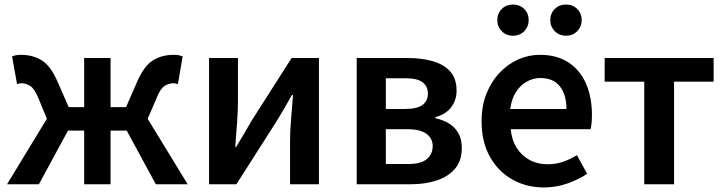

<svg xmlns="http://www.w3.org/2000/svg" viewBox="-20 -810 3187 844"><path d="M11 0 186 -288 149 -378Q132 -419 114 -431.5Q96 -444 74 -444Q69 -444 64.5 -443Q60 -442 55 -440L33 -562Q49 -569 72 -569Q125 -569 164 -544.5Q203 -520 233 -451L282 -339H350V-555H466V-339H534L583 -451Q613 -520 652 -544.5Q691 -569 744 -569Q767 -569 783 -562L762 -440Q757 -442 752.5 -443Q748 -444 742 -444Q721 -444 702.5 -431.5Q684 -419 668 -378L629 -288L805 0H665L537 -236H466V0H350V-236H279L151 0Z M899 0V-555H1026V-364Q1026 -322 1022 -269Q1018 -216 1014 -164H1018Q1033 -189 1053 -222.5Q1073 -256 1087 -281L1262 -555H1382V0H1255V-191Q1255 -233 1259.5 -286Q1264 -339 1268 -392H1263Q1249 -367 1229 -332.5Q1209 -298 1194 -274L1019 0Z M1548 0V-555H1772Q1834 -555 1882.5 -541Q1931 -527 1959 -496Q1987 -465 1987 -411Q1987 -371 1964 -339.5Q1941 -308 1894 -295V-290Q1928 -283 1954 -267Q1980 -251 1995 -224.5Q2010 -198 2010 -159Q2010 -103 1980 -68Q1950 -33 1899 -16.5Q1848 0 1784 0ZM1676 -331H1760Q1814 -331 1837.5 -349Q1861 -367 1861 -398Q1861 -430 1838 -448Q1815 -466 1763 -466H1676ZM1676 -89H1775Q1830 -89 1856 -110.5Q1882 -132 1882 -168Q1882 -201 1855 -221.5Q1828 -242 1771 -242H1676Z M2371 14Q2294 14 2232 -21Q2170 -56 2133.5 -121Q2097 -186 2097 -277Q2097 -345 2118.5 -398.5Q2140 -452 2176.5 -490.5Q2213 -529 2258.5 -549Q2304 -569 2353 -569Q2428 -569 2479 -535.5Q2530 -502 2556 -442.5Q2582 -383 2582 -305Q2582 -286 2580.5 -269.5Q2579 -253 2576 -242H2225Q2230 -193 2252 -159Q2274 -125 2308.5 -106.5Q2343 -88 2388 -88Q2423 -88 2454 -98.5Q2485 -109 2516 -128L2561 -46Q2522 -20 2473 -3Q2424 14 2371 14ZM2223 -331H2470Q2470 -394 2441 -430.5Q2412 -467 2355 -467Q2324 -467 2296 -451.5Q2268 -436 2248.5 -406Q2229 -376 2223 -331ZM2235 -653Q2205 -653 2185.5 -673Q2166 -693 2166 -721Q2166 -751 2185.5 -770.5Q2205 -790 2235 -790Q2265 -790 2284.5 -770.5Q2304 -751 2304 -721Q2304 -693 2284.5 -673Q2265 -653 2235 -653ZM2469 -653Q2438 -653 2418.5 -673Q2399 -693 2399 -721Q2399 -751 2418.5 -770.5Q2438 -790 2469 -790Q2498 -790 2517.5 -770.5Q2537 -751 2537 -721Q2537 -693 2517.5 -673Q2498 -653 2469 -653Z M2812 0V-451H2638V-555H3117V-451H2943V0Z"/></svg>

Font: Noto Sans HK SemiBold
Style: Regular
Weight: 600
Version: Version 2.004-H2;hotconv 1.0.118;makeotfexe 2.5.65603